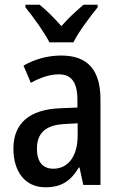

<svg xmlns="http://www.w3.org/2000/svg" viewBox="-20 -786 514 816"><path d="M190 -606H292C314 -651 363 -715 395 -755V-766H335C302 -737 274 -713 241 -675C210 -710 176 -744 148 -766H88V-755C123 -712 168 -649 190 -606ZM240 -550C182 -550 126 -534 80 -507L111 -434C153 -457 192 -470 230 -470C284 -470 309 -436 309 -361V-329L237 -326C106 -321 37 -263 37 -154C37 -60 84 10 173 10C241 10 281 -17 315 -74H318L334 0H407V-363C407 -486 355 -550 240 -550ZM256 -259 310 -262V-210C310 -120 268 -69 207 -69C164 -69 137 -95 137 -154C137 -219 172 -255 256 -259Z"/></svg>

Font: Noto Sans Sinhala Condensed Medium
Style: Regular
Weight: 500
Width: 3
Designer: Jelle Bosma - Monotype Design Team
Foundry: Monotype Imaging Inc.
Version: Version 2.006